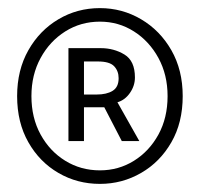

<svg xmlns="http://www.w3.org/2000/svg" viewBox="-20 -809 489 471"><path d="M225.1 -357.9Q169.4 -357.9 123.3 -384.8Q77.1 -411.6 49.6 -460Q22 -508.3 22 -573.2Q22 -637.2 49.6 -685.8Q77.1 -734.4 123.3 -761.7Q169.4 -789.1 225.1 -789.1Q279.8 -789.1 326.2 -761.7Q372.6 -734.4 400.4 -685.8Q428.2 -637.2 428.2 -573.2Q428.2 -508.3 400.4 -460Q372.6 -411.6 326.2 -384.8Q279.8 -357.9 225.1 -357.9ZM225.1 -391.1Q271 -391.1 308.6 -414.6Q346.2 -438 368.7 -479Q391.1 -520 391.1 -573.2Q391.1 -625.5 368.7 -666.7Q346.2 -708 308.6 -731.9Q271 -755.9 225.1 -755.9Q178.2 -755.9 140.1 -731.9Q102.1 -708 79.6 -666.7Q57.1 -625.5 57.1 -573.2Q57.1 -520 79.6 -479Q102.1 -438 140.1 -414.6Q178.2 -391.1 225.1 -391.1ZM147.9 -462.9V-690.9H227.1Q259.3 -690.9 285.2 -675.3Q311 -659.7 311 -619.1Q311 -598.6 298.8 -581.1Q286.6 -563.5 268.1 -558.1L321.8 -462.9H278.8L235.8 -545.9H186V-462.9ZM186 -577.1H216.8Q241.7 -577.1 256.3 -586.2Q271 -595.2 271 -617.2Q271 -634.8 260 -646.5Q249 -658.2 220.2 -658.2H186Z"/></svg>

Font: Source Han Sans CN Light
Style: Regular
Weight: 300
Designer: Ryoko NISHIZUKA  (kana, bopomofo & ideographs); Paul D. Hunt (Latin, Greek & Cyrillic); Sandoll Communications , Soo-you
Foundry: Adobe
Version: Version 2.000;hotconv 1.0.107;makeotfexe 2.5.65593